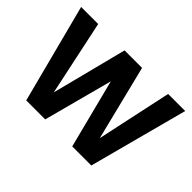

<svg xmlns="http://www.w3.org/2000/svg" viewBox="-125 -991 1281 1281"><g transform="rotate(45 516.0 -350.0)"><path d="M207 0 25 -700H186L299 -168L435 -700H600L732 -169L846 -700H1007L821 0H641L516 -489L386 0Z"/></g></svg>

Font: DM Sans 16pt Black
Style: Regular
Weight: 900
Version: Version 4.004;gftools[0.9.30]